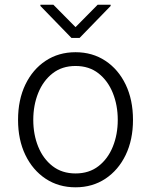

<svg xmlns="http://www.w3.org/2000/svg" viewBox="-20 -771 631 802"><path d="M295.5 11.4Q224.8 11.4 170.6 -24.5Q116.5 -60.4 85.9 -123.8Q55.4 -187.1 55.4 -270.2Q55.4 -354 85.9 -417.6Q116.5 -481.2 170.6 -517Q224.8 -552.9 295.5 -552.9Q366.1 -552.9 420.3 -517Q474.4 -481.2 505 -417.6Q535.5 -354 535.5 -270.2Q535.5 -187.1 505 -123.8Q474.4 -60.4 420.3 -24.5Q366.1 11.4 295.5 11.4ZM295.5 -46.5Q352.3 -46.5 391.5 -77.1Q430.8 -107.6 451.3 -158.4Q471.9 -209.2 471.9 -270.2Q471.9 -331.3 451.3 -382.5Q430.8 -433.6 391.5 -464.5Q352.3 -495.4 295.5 -495.4Q239 -495.4 199.6 -464.5Q160.2 -433.6 139.6 -382.5Q119 -331.3 119 -270.2Q119 -209.2 139.6 -158.4Q160.2 -107.6 199.6 -77.1Q239 -46.5 295.5 -46.5ZM203.1 -751.1 295.5 -657.7 387.8 -751.1H442.1V-746.1L312.5 -612.6H278.4L148.8 -746.1V-751.1Z"/></svg>

Font: Inter UI Light
Style: Regular
Weight: 300
Designer: Rasmus Andersson
Foundry: rsms
Version: 3.2;8d6f07862